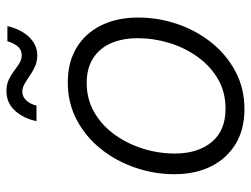

<svg xmlns="http://www.w3.org/2000/svg" viewBox="-110 -650 771 590"><g transform="rotate(-90 275.0 -355.5)"><path d="M233.9 10.7Q171.9 10.7 127.2 -16.4Q82.5 -43.5 58.3 -91.8Q34.2 -140.1 34.2 -204.1Q34.2 -266.1 54.2 -324.7Q74.2 -383.3 111.6 -430.2Q148.9 -477.1 200.9 -504.6Q252.9 -532.2 316.4 -532.2Q378.4 -532.2 423.1 -505.1Q467.8 -478 491.7 -429.2Q515.6 -380.4 515.6 -316.4Q515.6 -253.9 495.6 -195.3Q475.6 -136.7 438.2 -90.3Q400.9 -43.9 349.1 -16.6Q297.4 10.7 233.9 10.7ZM235.4 -47.4Q286.6 -47.4 326.7 -70.8Q366.7 -94.2 394.8 -133.3Q422.9 -172.4 437.5 -220.2Q452.1 -268.1 452.1 -316.9Q452.1 -364.7 436.5 -399.9Q420.9 -435.1 390.1 -454.6Q359.4 -474.1 314.9 -474.1Q264.6 -474.1 224.6 -450.9Q184.6 -427.7 156.2 -388.7Q127.9 -349.6 112.8 -301.5Q97.7 -253.4 97.7 -203.6Q97.7 -132.3 133.1 -89.8Q168.5 -47.4 235.4 -47.4ZM398.9 -626Q380.4 -626 365 -633.1Q349.6 -640.1 336.7 -649.2Q323.7 -658.2 311.8 -665Q299.8 -671.9 288.1 -671.9Q271.5 -671.9 260.3 -658.9Q249 -646 245.1 -628.4H197.3Q205.6 -668.5 229.5 -694.6Q253.4 -720.7 289.6 -720.7Q309.6 -720.7 324.5 -713.6Q339.4 -706.5 351.6 -697.3Q363.8 -688 375.2 -680.9Q386.7 -673.8 399.9 -673.8Q415 -673.8 425.3 -684.3Q435.5 -694.8 442.9 -717.8H489.3Q479.5 -675.8 455.6 -650.9Q431.6 -626 398.9 -626Z"/></g></svg>

Font: Inter 28pt Light
Style: Italic
Weight: 300
Italic angle: -9.3988°
Designer: Rasmus Andersson
Foundry: rsms
Version: Version 4.001;git-66647c0bb